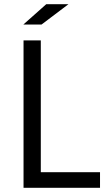

<svg xmlns="http://www.w3.org/2000/svg" viewBox="-20 -892 511 912"><path d="M199.7 -872.1H305.2L177.2 -775.4H90.8ZM91.8 -700.2H173.8V-74.2H455.1V0H91.8Z"/></svg>

Font: Selawik
Style: Regular
Weight: 400
Designer: Aaron Bell
Foundry: Microsoft Corporation
Version: Version 1.01